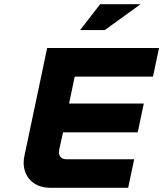

<svg xmlns="http://www.w3.org/2000/svg" viewBox="-20 -900 782 920"><path d="M206 -670 97 -153C80 -75 123 0 223 0H594L623 -137H298C271 -137 258 -155 264 -184L282 -266H640L669 -404H311L338 -533H713L742 -670ZM364 -756H482L654 -880H460Z"/></svg>

Font: LT Wave Text Black Italic
Style: Regular
Weight: 900
Designer: Daniel Lyons
Version: Version 2.5 (Glyphs App)